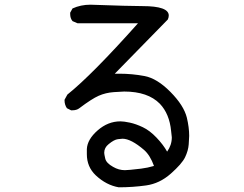

<svg xmlns="http://www.w3.org/2000/svg" viewBox="-20 -742 1040 818"><path d="M486 56Q433 47 388 5Q350 -31 350 -85V-107Q352 -148 396 -186.5Q440 -225 493 -225Q508 -225 533.5 -219.5Q559 -214 588.5 -200Q618 -186 647 -155.5Q676 -125 692 -96Q712 -124 712 -157L709 -184Q702 -257 661 -300Q610 -352 509 -352Q499 -352 464.5 -349.5Q430 -347 400.5 -334Q371 -321 318 -281Q307 -272 287 -272H283L265 -281Q255 -296 255 -314V-317L267 -339Q372 -423 568 -643H310L289 -652Q279 -664 279 -682V-688L289 -706Q324 -722 365 -722Q534 -716 587 -716Q699 -716 699 -676Q699 -668 695 -659L469 -428H489Q543 -428 596 -418Q649 -408 706 -350.5Q763 -293 776 -241Q786 -199 786 -163Q786 -154 784 -127Q782 -100 768.5 -72Q755 -44 707.5 -2Q660 40 602.5 48Q545 56 486 56ZM512 -17Q517 -17 535 -18.5Q553 -20 581 -23.5Q609 -27 636 -35Q620 -80 594 -103Q538 -151 502 -151Q498 -151 482 -149Q466 -147 443 -128Q424 -113 424 -91Q424 -85 428.5 -66Q433 -47 462 -31Q486 -17 512 -17Z"/></svg>

Font: Xiaolai Mono SC
Style: Regular
Weight: 400
Monospace: yes
Designer: LXGW / Nozomi Seto
Version: Version 3.113;September 30, 2024